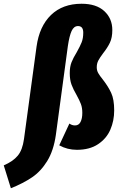

<svg xmlns="http://www.w3.org/2000/svg" viewBox="-126 -781 646 1024"><path d="M-106 101Q-57 80 -31.5 49.5Q-6 19 2 -40L69 -533Q84 -641 146 -701Q208 -761 309 -761Q388 -761 430.5 -721.5Q473 -682 473 -621Q473 -580 460 -553Q447 -526 424 -497Q406 -473 398 -457.5Q390 -442 390 -422Q390 -405 398 -391Q406 -377 423 -356Q451 -320 467 -285.5Q483 -251 483 -192Q483 -137 462.5 -89.5Q442 -42 397 -12Q352 18 284 18Q233 18 190 -6L244 -122Q258 -112 274 -112Q294 -112 303.5 -130.5Q313 -149 313 -179Q313 -206 305.5 -226Q298 -246 282 -275Q265 -304 255.5 -329.5Q246 -355 246 -391Q246 -425 255.5 -449Q265 -473 283 -502Q301 -534 309.5 -555.5Q318 -577 318 -607Q318 -642 290 -642Q268 -642 256 -616Q244 -590 236 -536L172 -62Q160 22 126 77.5Q92 133 44.5 165Q-3 197 -68 223Z"/></svg>

Font: Fira Sans Extra Condensed ExtraBold
Style: Italic
Weight: 800
Width: 3
Italic angle: -8°
Designer: Carrois Corporate & Edenspiekermann AG
Foundry: Carrois Corporate GbR & Edenspiekermann AG
Version: Version 4.203